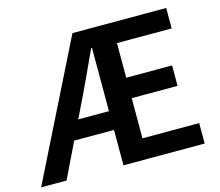

<svg xmlns="http://www.w3.org/2000/svg" viewBox="-107 -873 1153 1007"><g transform="rotate(-15 469.5 -369.5)"><path d="M365 -739H874V-628H577V-440H826V-329H577V-111H885V0H444V-638H440L422 -600Q371 -488 335 -413L135 0H-3ZM167 -294H517V-192H167Z"/></g></svg>

Font: Merged Yaku Han JP SemiBold
Style: Regular
Weight: 600
Designer: Ryoko NISHIZUKA 西塚涼子 (kana, bopomofo & ideographs); Paul D. Hunt (Latin, Greek & Cyrillic); Sandoll Communications 산돌커뮤니
Foundry: Adobe
Version: Version 2.004